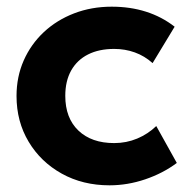

<svg xmlns="http://www.w3.org/2000/svg" viewBox="-20 -540 569 575"><path d="M308 15Q228 15 165 -20Q102 -55 65.8 -115.5Q29.5 -176 29.5 -252.5Q29.5 -310 51 -358.8Q72.5 -407.5 111.2 -443.8Q150 -480 202 -500Q254 -520 314.5 -520Q370 -520 417.2 -505Q464.5 -490 503 -460L437 -351Q413 -372.5 383.8 -383Q354.5 -393.5 322 -393.5Q276.5 -393.5 243.8 -377Q211 -360.5 193.2 -329Q175.5 -297.5 175.5 -253Q175.5 -186.5 214.8 -149Q254 -111.5 322 -111.5Q358.5 -111.5 390.8 -125Q423 -138.5 448 -162.5L509.5 -52Q468 -21 415 -3Q362 15 308 15Z"/></svg>

Font: Geologica Thin Roman SemiBold
Style: Regular
Weight: 600
Version: Version 1.010;gftools[0.9.28]